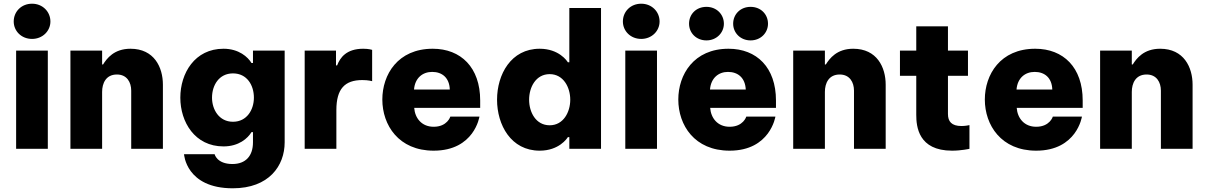

<svg xmlns="http://www.w3.org/2000/svg" viewBox="-20 -803 6509 1036"><path d="M153 -593C210 -593 252 -636 252 -687C252 -740 210 -783 153 -783C95 -783 54 -740 54 -687C54 -636 95 -593 153 -593ZM238 0V-530H67V0Z M531 0V-307C531 -353 551 -401 611 -401C665 -401 688 -359 688 -314V0H859V-346C859 -440 812 -540 684 -540C595 -540 556 -487 536 -455H531V-530H360V0Z M1236 213C1431 213 1516 92 1516 -35V-530H1345V-463H1337C1318 -495 1269 -540 1186 -540C1031 -540 953 -408 953 -276C953 -145 1031 -13 1186 -13C1269 -13 1317 -57 1337 -90H1345V-35C1345 38 1306 82 1234 82C1150 82 1138 29 1138 29H973C973 29 983 213 1236 213ZM1237 -146C1162 -146 1124 -212 1124 -276C1124 -343 1162 -407 1237 -407C1313 -407 1350 -343 1350 -276C1350 -212 1313 -146 1237 -146Z M1795 0V-209C1795 -323 1840 -371 1935 -371C1968 -371 1988 -365 1988 -365V-534C1988 -534 1970 -540 1940 -540C1849 -540 1815 -492 1799 -450H1793V-530H1624V0Z M2320 10C2540 10 2567 -174 2567 -174H2410C2410 -174 2394 -119 2320 -119C2255 -119 2219 -166 2215 -221H2571V-261C2571 -439 2467 -540 2315 -540C2126 -540 2043 -400 2043 -266C2043 -128 2131 10 2320 10ZM2214 -320C2219 -382 2260 -415 2312 -415C2366 -415 2405 -383 2407 -320Z M2892 10C2996 10 3040 -56 3044 -63H3052V0H3223V-760H3052V-467H3044C3040 -474 2996 -540 2892 -540C2737 -540 2662 -401 2662 -265C2662 -129 2737 10 2892 10ZM2946 -127C2871 -127 2835 -198 2835 -265C2835 -332 2871 -403 2946 -403C3020 -403 3057 -332 3057 -265C3057 -198 3020 -127 2946 -127Z M3440 -593C3497 -593 3539 -636 3539 -687C3539 -740 3497 -783 3440 -783C3382 -783 3341 -740 3341 -687C3341 -636 3382 -593 3440 -593ZM3525 0V-530H3354V0Z M4030 -585C4085 -585 4124 -626 4124 -675C4124 -726 4085 -766 4030 -766C3975 -766 3936 -726 3936 -675C3936 -626 3975 -585 4030 -585ZM3792 -585C3846 -585 3886 -626 3886 -675C3886 -726 3846 -766 3792 -766C3736 -766 3698 -726 3698 -675C3698 -626 3736 -585 3792 -585ZM3917 10C4136 10 4164 -174 4164 -174H4007C4007 -174 3991 -119 3917 -119C3852 -119 3816 -166 3812 -221H4167V-261C4167 -439 4063 -540 3911 -540C3723 -540 3640 -400 3640 -266C3640 -128 3727 10 3917 10ZM3811 -320C3816 -382 3857 -415 3908 -415C3962 -415 4001 -383 4004 -320Z M4431 0V-307C4431 -353 4451 -401 4511 -401C4565 -401 4588 -359 4588 -314V0H4759V-346C4759 -440 4712 -540 4584 -540C4495 -540 4456 -487 4436 -455H4431V-530H4260V0Z M5117 10C5167 10 5211 0 5211 0V-128C5211 -128 5191 -123 5168 -123C5114 -123 5095 -148 5095 -188V-394H5203V-530H5095V-661H4924V-530H4836V-394H4924V-183C4924 -121 4935 10 5117 10Z M5571 10C5791 10 5818 -174 5818 -174H5661C5661 -174 5645 -119 5571 -119C5506 -119 5470 -166 5466 -221H5822V-261C5822 -439 5718 -540 5566 -540C5377 -540 5294 -400 5294 -266C5294 -128 5382 10 5571 10ZM5465 -320C5470 -382 5511 -415 5563 -415C5617 -415 5656 -383 5658 -320Z M6087 0V-307C6087 -353 6107 -401 6167 -401C6221 -401 6244 -359 6244 -314V0H6415V-346C6415 -440 6368 -540 6240 -540C6151 -540 6112 -487 6092 -455H6087V-530H5916V0Z"/></svg>

Font: Be Vietnam Pro ExtraBold
Style: Regular
Weight: 800
Designer: Lam Bao, Tony Le, Vietanh Nguyen
Foundry: Yellow Type Foundry
Version: Version 1.002